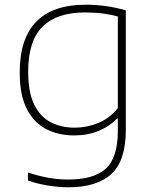

<svg xmlns="http://www.w3.org/2000/svg" viewBox="-20 -568 654 818"><path d="M270 230Q232.5 230 185.2 222.5Q138 215 99 201V167Q146.5 182.5 188.5 189.8Q230.5 197 271 197Q379 197 430.5 150.8Q482 104.5 482 -11V-63H479Q447 -30 400.5 -10.5Q354 9 296 9Q230.5 9 178 -17.5Q125.5 -44 94.8 -103Q64 -162 64 -259Q64 -548 346 -548Q432 -548 516 -524V-14Q516 117 454.2 173.5Q392.5 230 270 230ZM298 -24Q348.5 -24 397.2 -43.5Q446 -63 482 -107V-498Q455 -505.5 419.5 -510.2Q384 -515 342 -515Q222 -515 161 -454Q100 -393 100 -263Q100 -174 126 -121.8Q152 -69.5 196.8 -46.8Q241.5 -24 298 -24Z"/></svg>

Font: Encode Sans Expanded Thin
Style: Regular
Weight: 100
Width: 7
Designer: Multiple Designers
Foundry: Impallari Type
Version: Version 3.000; ttfautohint (v1.8.3) -l 8 -r 50 -G 200 -x 14 